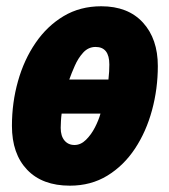

<svg xmlns="http://www.w3.org/2000/svg" viewBox="-20 -583 541 613"><path d="M203.1 9.8Q115.2 9.8 66.7 -41Q18.1 -91.8 18.1 -181.2Q18.1 -255.4 37.4 -323.7Q56.6 -392.1 93.5 -446Q130.4 -500 183.1 -531.5Q235.8 -563 303.2 -563Q388.7 -563 436.3 -511Q483.9 -459 483.9 -372.1Q483.9 -299.3 465.3 -231Q446.8 -162.6 410.9 -108.4Q375 -54.2 322.8 -22.2Q270.5 9.8 203.1 9.8ZM201.2 -329.1H326.2Q327.6 -340.3 328.4 -353.8Q329.1 -367.2 329.1 -377Q329.1 -433.1 285.2 -433.1Q262.2 -433.1 245.8 -415.3Q229.5 -397.5 218.8 -373Q208 -348.6 201.2 -329.1ZM217.8 -120.1Q237.8 -120.1 254.4 -136.5Q271 -152.8 283 -176Q294.9 -199.2 300.8 -220.2H176.8Q175.3 -209.5 174.6 -196.8Q173.8 -184.1 173.8 -174.8Q173.8 -148.9 185.8 -134.5Q197.8 -120.1 217.8 -120.1Z"/></svg>

Font: Open Sans Condensed ExtraBold
Style: Italic
Weight: 800
Width: 3
Italic angle: -12°
Designer: Monotype Design Team
Foundry: Monotype Imaging Inc.
Version: Version 3.003; ttfautohint (v1.8.4)